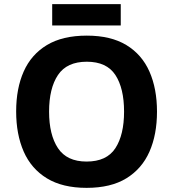

<svg xmlns="http://www.w3.org/2000/svg" viewBox="-20 -897 836 927"><path d="M738 -358Q738 -247 701.5 -164.5Q665 -82 590 -36Q515 10 398 10Q282 10 206.5 -36Q131 -82 94.5 -165Q58 -248 58 -359Q58 -470 94.5 -552Q131 -634 206.5 -679.5Q282 -725 399 -725Q515 -725 590 -679.5Q665 -634 701.5 -551.5Q738 -469 738 -358ZM217 -358Q217 -246 260 -181.5Q303 -117 398 -117Q495 -117 537 -181.5Q579 -246 579 -358Q579 -471 537 -535Q495 -599 399 -599Q303 -599 260 -535Q217 -471 217 -358ZM563 -877V-774H232V-877Z"/></svg>

Font: Noto Sans Telugu
Style: Bold
Weight: 700
Designer: Jelle Bosma - Monotype Design Team
Foundry: Monotype Imaging Inc.
Version: Version 2.005; ttfautohint (v1.8.4.7-5d5b)